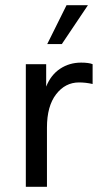

<svg xmlns="http://www.w3.org/2000/svg" viewBox="-20 -716 408 736"><path d="M79 0V-470H157V-384Q175 -429 210.5 -452.5Q246 -476 291 -476Q305 -476 316.5 -474.5Q328 -473 335 -470V-394Q322 -397 309 -398.5Q296 -400 283 -400Q230 -400 195 -354.5Q160 -309 160 -227V0ZM161 -547 235 -696H317L217 -547Z"/></svg>

Font: Gantari
Style: Regular
Weight: 400
Designer: Anugrah Pasau
Foundry: Lafontype
Version: Version 1.000; ttfautohint (v1.8.3)